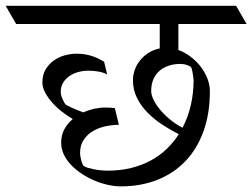

<svg xmlns="http://www.w3.org/2000/svg" viewBox="-62 -665 892 679"><path d="M209 -475.1Q227.1 -475.1 242.2 -472.2Q257.3 -469.2 269.3 -464.8Q281.2 -460.4 290.3 -455.6Q299.3 -450.7 306.2 -446.8L316.9 -401.4Q304.7 -408.7 286.6 -411.9Q268.6 -415 250.5 -415Q232.9 -415 215.3 -410.4Q197.8 -405.8 183.8 -396.2Q169.9 -386.7 161.4 -372.8Q152.8 -358.9 152.8 -340.3Q152.8 -333.5 155 -326.2Q157.2 -318.8 160.2 -312.3Q163.1 -305.7 165.8 -301.3Q168.5 -296.9 169.4 -295.9Q170.9 -294.4 177.5 -291Q184.1 -287.6 193.4 -283.4Q202.6 -279.3 213.1 -275.1Q223.6 -271 232.4 -267.6Q251 -275.9 271 -280.3Q291 -284.7 309.6 -284.7Q317.9 -284.7 326.9 -284.2Q335.9 -283.7 344.2 -282.7L358.4 -223.6Q335 -223.6 310.5 -218.3Q286.1 -212.9 266.4 -201.2Q246.6 -189.5 233.9 -170.4Q221.2 -151.4 221.2 -124.5Q221.2 -118.7 222.4 -111.3Q223.6 -104 225.6 -96.9Q227.5 -89.8 230 -84.5Q232.4 -79.1 234.9 -77.6Q238.8 -74.7 247.3 -72Q255.9 -69.3 267.3 -66.9Q278.8 -64.5 292.2 -63Q305.7 -61.5 318.8 -61.5Q363.8 -61.5 401.9 -71Q439.9 -80.6 471.2 -97.4Q502.4 -114.3 527.1 -137.9Q551.8 -161.6 570.3 -190.4Q541 -205.1 512 -224.1Q482.9 -243.2 459.7 -266.8Q436.5 -290.5 422.4 -318.8Q408.2 -347.2 408.2 -380.9Q408.2 -399.9 414.8 -418.5Q421.4 -437 433.8 -452.1Q446.3 -467.3 463.6 -478.3Q481 -489.3 502.9 -493.7V-580.1H-4.9L-42 -644.5H772.9L810.1 -580.1H568.8V-488.3Q590.3 -480.5 610.6 -465.6Q630.9 -450.7 646.2 -431.2Q661.6 -411.6 670.9 -388.7Q680.2 -365.7 680.2 -342.3Q680.2 -263.2 657.7 -200.9Q635.3 -138.7 593.8 -95.2Q552.2 -51.8 494.1 -28.8Q436 -5.9 365.2 -5.9Q344.2 -5.9 320.6 -11Q296.9 -16.1 273.4 -25.9Q250 -35.6 228.5 -49.6Q207 -63.5 190.4 -80.6Q173.8 -97.7 164.1 -117.9Q154.3 -138.2 154.3 -160.6Q154.3 -187 165.5 -207.8Q176.8 -228.5 195.3 -244.1Q176.8 -254.9 157.5 -269.8Q138.2 -284.7 122.8 -302Q107.4 -319.3 97.7 -337.6Q87.9 -356 87.9 -373.5Q87.9 -399.4 98.9 -418.5Q109.9 -437.5 127.2 -450.2Q144.5 -462.9 166 -469Q187.5 -475.1 209 -475.1ZM472.7 -343.3Q472.7 -329.1 481.4 -311.3Q490.2 -293.5 505.4 -275.6Q520.5 -257.8 540.5 -241.5Q560.5 -225.1 583.5 -213.4Q603.5 -251.5 613 -293.9Q622.6 -336.4 622.6 -380.9Q622.6 -382.8 621.8 -389.4Q621.1 -396 619.9 -403.3Q618.7 -410.6 617.2 -417.5Q615.7 -424.3 613.8 -427.2Q611.3 -430.7 599.9 -434.8Q588.4 -439 576.2 -439Q553.2 -439 534.4 -432.6Q515.6 -426.3 501.7 -414.1Q487.8 -401.9 480.2 -384Q472.7 -366.2 472.7 -343.3Z"/></svg>

Font: Kurinto Seri
Style: Regular
Weight: 400
Designer: Kurinto was developed by Clint Goss from a range of fonts that are compatible with the SIL Open Font License Version 1.1
Foundry: Clinton F. Goss
Version: Version 2.196; July 25, 2020